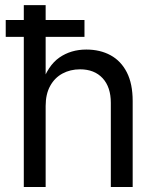

<svg xmlns="http://www.w3.org/2000/svg" viewBox="-20 -748 626 768"><path d="M162.6 -324.2V0H75.2V-727.5H162.6V-411.1H146.5Q171.4 -485.8 217.5 -517.8Q263.7 -549.8 325.2 -549.8Q380.4 -549.8 422.1 -527.1Q463.9 -504.4 487.3 -458.7Q510.7 -413.1 510.7 -343.8V0H423.3V-336.4Q423.3 -399.9 390.4 -435.3Q357.4 -470.7 300.3 -470.7Q261.2 -470.7 230 -453.9Q198.7 -437 180.7 -404.3Q162.6 -371.6 162.6 -324.2ZM2.9 -600.6V-668H317.9V-600.6Z"/></svg>

Font: Inter 16pt
Style: Regular
Weight: 400
Version: Version 4.001;git-66647c0bb